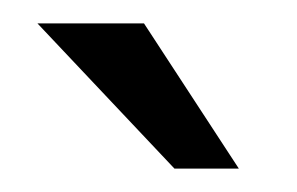

<svg xmlns="http://www.w3.org/2000/svg" viewBox="-20 -700 254 164"><path d="M184 -556 103 -680H12L129 -556Z"/></svg>

Font: LT Wave Alt Light
Style: Regular
Weight: 300
Designer: Daniel Lyons
Version: Version 2.5 (Glyphs App)